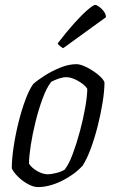

<svg xmlns="http://www.w3.org/2000/svg" viewBox="-20 -761 471 781"><path d="M134 0Q116 0 94 -12Q72 -24 54 -41.5Q36 -59 28 -76Q28 -114 35.5 -164Q43 -214 55.5 -264Q68 -314 83.5 -355.5Q99 -397 115 -419Q130 -433 159.5 -452Q189 -471 224 -485.5Q259 -500 291 -500Q308 -500 333.5 -487Q359 -474 380 -456.5Q401 -439 405 -426Q405 -392 397.5 -345Q390 -298 377.5 -248.5Q365 -199 349 -156Q333 -113 316 -87Q282 -50 231 -25Q180 0 134 0ZM175 -52Q188 -52 209.5 -57.5Q231 -63 243 -71Q260 -92 276 -135Q292 -178 305.5 -228.5Q319 -279 327 -325.5Q335 -372 335 -400Q324 -417 297.5 -432Q271 -447 250 -447Q236 -447 219.5 -441.5Q203 -436 188 -428Q169 -403 153 -359.5Q137 -316 124.5 -265.5Q112 -215 105 -169.5Q98 -124 98 -95Q110 -77 132.5 -64.5Q155 -52 175 -52ZM237 -565Q231 -568 223 -574.5Q215 -581 215 -585Q251 -632 282.5 -667Q314 -702 337 -721.5Q360 -741 367 -741Q373 -741 383.5 -733.5Q394 -726 402.5 -714.5Q411 -703 411 -691Z"/></svg>

Font: Texturina 72pt 72pt Light
Style: Italic
Weight: 300
Italic angle: -11°
Designer: Guillermo Torres Carreño
Foundry: Omnibus-Type
Version: Version 1.002; ttfautohint (v1.8.3)